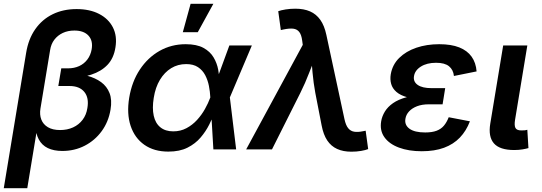

<svg xmlns="http://www.w3.org/2000/svg" viewBox="-31 -785 2850 1009"><path d="M-11.2 204.1 106.4 -507.3Q118.2 -580.1 154.3 -631.6Q190.4 -683.1 245.8 -710.2Q301.3 -737.3 371.6 -737.3Q440.4 -737.3 489.7 -711.9Q539.1 -686.5 562.3 -641.1Q585.4 -595.7 575.7 -536.1Q566.9 -479 533.9 -444.3Q501 -409.7 448.2 -392.6Q395.5 -375.5 328.1 -370.1L333.5 -402.3Q383.8 -398.4 427 -387Q470.2 -375.5 500.5 -353.3Q530.8 -331.1 544.7 -295.7Q558.6 -260.3 549.8 -208.5Q539.1 -144.5 503.4 -95.7Q467.8 -46.9 414.3 -19.3Q360.8 8.3 296.4 8.3Q251.5 8.3 220.2 -6.8Q189 -22 172.6 -52.7Q156.2 -83.5 154.8 -129.9H167.5L112.3 204.1ZM284.7 -101.6Q322.8 -101.6 353 -115.5Q383.3 -129.4 403.1 -155.5Q422.9 -181.6 428.2 -217.3Q437.5 -271 412.1 -302Q386.7 -333 334.5 -333H275.4L291 -425.8H326.2Q358.9 -425.8 385 -437.7Q411.1 -449.7 428.2 -472.4Q445.3 -495.1 450.7 -525.9Q458.5 -571.3 433.8 -597.9Q409.2 -624.5 359.9 -624.5Q325.7 -624.5 298.8 -611.8Q272 -599.1 254.6 -576.4Q237.3 -553.7 232.4 -522L181.6 -214.8Q176.3 -182.6 186 -157Q195.8 -131.3 220.7 -116.5Q245.6 -101.6 284.7 -101.6Z M853.5 11.7Q778.8 11.7 727.8 -23.9Q676.8 -59.6 655.5 -123.5Q634.3 -187.5 647.9 -271Q662.1 -356.4 703.9 -419.4Q745.6 -482.4 807.6 -517.6Q869.6 -552.7 944.8 -552.7Q1002.9 -552.7 1038.1 -533.4Q1073.2 -514.2 1091.3 -483.6Q1109.4 -453.1 1115.7 -418.7Q1122.1 -384.3 1122.1 -354.5H1164.6L1176.8 -274.4L1210 0H1090.3L1074.2 -274.4Q1072.8 -303.2 1066.9 -333.5Q1061 -363.8 1047.4 -389.9Q1033.7 -416 1009.5 -432.1Q985.4 -448.2 947.3 -448.2Q903.8 -448.2 868.7 -426.8Q833.5 -405.3 809.6 -365.7Q785.6 -326.2 776.9 -270.5Q768.1 -216.3 776.9 -176.8Q785.6 -137.2 811.8 -116Q837.9 -94.7 879.4 -94.7Q917.5 -94.7 948.7 -111.3Q980 -127.9 1004.4 -154.5Q1028.8 -181.2 1046.1 -212.2Q1063.5 -243.2 1073.7 -271.5L1174.3 -545.9H1292.5L1176.3 -271.5L1138.2 -196.3H1097.7Q1086.4 -166 1068.6 -130.4Q1050.8 -94.7 1023.2 -62.3Q995.6 -29.8 954.3 -9Q913.1 11.7 853.5 11.7ZM929.7 -615.7 970.7 -765.1H1090.3L1008.3 -615.7Z M1262.7 0 1560.1 -549.3 1557.1 -571.3Q1553.2 -602.1 1541.7 -616.9Q1530.3 -631.8 1510 -634.3Q1489.7 -636.7 1458 -629.9L1444.8 -627L1431.2 -726.1Q1445.3 -731.4 1470 -735.4Q1494.6 -739.3 1521 -739.3Q1565.9 -739.3 1598.4 -725.1Q1630.9 -710.9 1652.3 -680.7Q1673.8 -650.4 1684.1 -601.6L1779.3 -158.7Q1786.1 -127 1798.8 -111.3Q1811.5 -95.7 1830.8 -92.8Q1850.1 -89.8 1875.5 -95.2L1890.6 -98.1L1903.8 -1.5Q1890.6 3.9 1866.5 8.1Q1842.3 12.2 1815.4 12.2Q1772.5 12.2 1740.7 -2.2Q1709 -16.6 1688.7 -46.9Q1668.5 -77.1 1659.2 -126L1626 -296.9Q1616.2 -350.1 1611.6 -402.1Q1606.9 -454.1 1602.5 -508.8H1635.7Q1613.3 -454.1 1593.5 -401.9Q1573.7 -349.6 1547.4 -296.9L1398.4 0Z M2185.5 9.8Q2116.7 9.8 2065.7 -9.3Q2014.6 -28.3 1989.3 -63.7Q1963.9 -99.1 1972.2 -147.9Q1976.6 -174.3 1991.7 -199Q2006.8 -223.6 2034.4 -242.9Q2062 -262.2 2104.2 -273.7Q2146.5 -285.2 2205.6 -285.2H2302.7L2294.9 -236.8H2222.7Q2187 -236.8 2160.9 -226.8Q2134.8 -216.8 2118.9 -199.7Q2103 -182.6 2099.6 -161.1Q2093.8 -128.4 2120.8 -108.6Q2147.9 -88.9 2203.6 -88.9Q2239.7 -88.9 2263.4 -97.9Q2287.1 -106.9 2302 -124.8Q2316.9 -142.6 2327.1 -168.9L2438.5 -147.5Q2419.4 -97.2 2385.7 -62Q2352.1 -26.9 2302.5 -8.5Q2252.9 9.8 2185.5 9.8ZM2202.1 -263.7Q2147 -263.7 2110.1 -273.7Q2073.2 -283.7 2052.2 -302Q2031.2 -320.3 2024.7 -344Q2018.1 -367.7 2022.5 -394.5Q2031.2 -445.3 2066.9 -480.5Q2102.5 -515.6 2157 -534.2Q2211.4 -552.7 2277.3 -552.7Q2340.3 -552.7 2382.6 -535.9Q2424.8 -519 2447.5 -487.1Q2470.2 -455.1 2473.6 -409.7L2354.5 -385.7Q2351.1 -418.5 2328.6 -436.8Q2306.2 -455.1 2260.7 -455.1Q2212.4 -455.1 2180.7 -435.1Q2148.9 -415 2144.5 -383.8Q2140.1 -355.5 2164.3 -338.6Q2188.5 -321.8 2236.3 -321.8H2308.6L2299.3 -263.7Z M2671.4 3.4Q2595.2 3.4 2564.7 -31.5Q2534.2 -66.4 2545.4 -134.8L2613.3 -545.9H2740.2L2675.8 -155.8Q2670.9 -126 2677.7 -112.8Q2684.6 -99.6 2708.5 -99.6Q2721.2 -99.6 2728 -100.3Q2734.9 -101.1 2740.2 -103L2746.1 -6.8Q2734.9 -3.4 2715.1 0Q2695.3 3.4 2671.4 3.4Z"/></svg>

Font: Inter SemiBold
Style: Italic
Weight: 600
Italic angle: -9.3988°
Designer: Rasmus Andersson
Foundry: rsms
Version: Version 4.001;git-66647c0bb